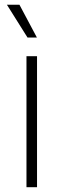

<svg xmlns="http://www.w3.org/2000/svg" viewBox="-20 -780 265 800"><path d="M90.3 0V-545.9H134.3V0ZM94.7 -623.5 8.8 -760.3H61L133.8 -623.5Z"/></svg>

Font: Inter ExtraLight
Style: Regular
Weight: 250
Designer: Rasmus Andersson
Foundry: rsms
Version: Version 4.001;git-66647c0bb